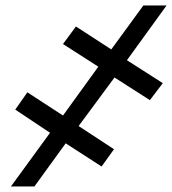

<svg xmlns="http://www.w3.org/2000/svg" viewBox="-20 -675 624 695"><path d="M394.5 -394.5 264.6 -218.8 392.6 -134.8 347.7 -72.3 217.8 -156.2 104.5 0H19.5L161.1 -194.3L35.2 -278.3L79.1 -340.8L208 -256.8L335.9 -433.6L208 -515.6L254.9 -579.1L382.8 -496.1L499 -655.3H583L439.5 -457L569.3 -374L522.5 -312.5Z"/></svg>

Font: Inter Tight
Style: Italic
Weight: 400
Italic angle: -9.39999°
Designer: Rasmus Andersson
Foundry: rsms
Version: Version 3.002